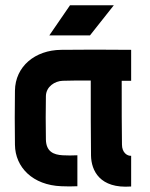

<svg xmlns="http://www.w3.org/2000/svg" viewBox="-20 -700 570 732"><path d="M480 -392V-510C376 -511 298 -511 213 -510C114 -509 38 -447 37 -354C36 -288 36 -214 37 -148C38 -62 105 6 214 10C241 11 248 11 275 10V-108C252 -107 241 -107 219 -108C184 -110 156 -122 155 -168C154 -200 154 -303 155 -334C156 -370 189 -391 219 -392C249 -393 273 -393 326 -393C326 -296 326 -175 327 -107C328 -50 360 20 480 11V-106C465 -105 445 -118 445 -149C444 -193 444 -303 444 -392ZM168 -565H323L414 -680H247Z"/></svg>

Font: Fervojo
Style: Bold
Weight: 700
Designer: kohakuno
Version: ver.1.0